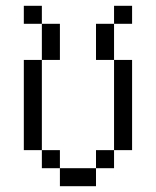

<svg xmlns="http://www.w3.org/2000/svg" viewBox="-20 -645 540 665"><path d="M437.5 -562.5V-625H375V-562.5H312.5Q312.5 -562.5 312.5 -437.5H375V-125H312.5V-62.5H187.5V0H312.5V-62.5H375V-125H437.5V-437.5H375Q375 -437.5 375 -562.5ZM187.5 -62.5V-125H125V-62.5ZM125 -125V-437.5H62.5V-125ZM125 -437.5H187.5Q187.5 -437.5 187.5 -562.5H125Q125 -562.5 125 -437.5ZM125 -562.5V-625H62.5V-562.5Z"/></svg>

Font: BFUnifontExMono
Style: Regular
Weight: 500
Version: Version 15.0.06